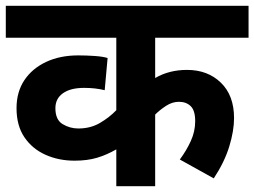

<svg xmlns="http://www.w3.org/2000/svg" viewBox="-20 -642 877 662"><path d="M837 -512H515V-373Q563 -401 625 -401Q696 -401 741.5 -357Q787 -313 787 -235Q787 -191 770.5 -137Q754 -83 717 -27L600 -92Q623 -123 638 -156Q653 -189 653 -224Q653 -261 637.5 -276Q622 -291 597 -291Q574 -291 552.5 -277Q531 -263 515 -247V0H381V-127Q348 -108 314.5 -98Q281 -88 237 -88Q182 -88 136.5 -108.5Q91 -129 64 -169Q37 -209 37 -269Q37 -325 64 -365.5Q91 -406 139 -428.5Q187 -451 250 -451Q278 -451 306.5 -449Q335 -447 351 -442L341 -331Q309 -339 270 -339Q223 -339 197 -320.5Q171 -302 171 -269Q171 -229 196 -214Q221 -199 250 -199Q292 -199 324.5 -218Q357 -237 381 -262V-512H0V-622H837Z"/></svg>

Font: RS Noto Sans
Style: Bold
Weight: 700
Designer: Monotype Design Team
Foundry: Monotype Imaging Inc.
Version: Version 3.10